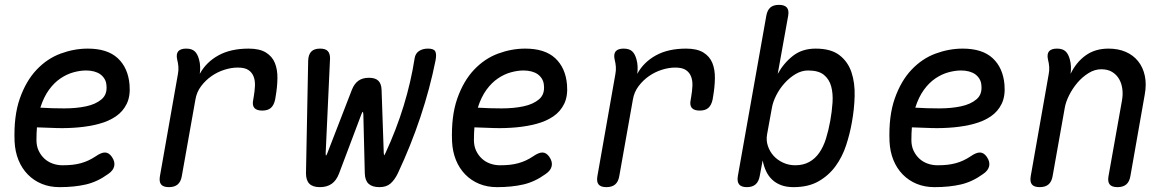

<svg xmlns="http://www.w3.org/2000/svg" viewBox="-20 -760 4840 790"><path d="M440 -115Q454 -95 450 -76.5Q446 -58 425 -44Q381 -12 333.5 -1Q286 10 225 10Q185 10 152 -3.5Q119 -17 94.5 -42Q70 -67 56 -101.5Q42 -136 40 -178Q36 -282 61.5 -354.5Q87 -427 130.5 -473Q174 -519 229.5 -539.5Q285 -560 341 -560Q422 -560 464.5 -520.5Q507 -481 513 -412Q517 -365 501.5 -333Q486 -301 456.5 -281Q427 -261 387.5 -250.5Q348 -240 304.5 -236Q261 -232 216.5 -233Q172 -234 132 -236Q131 -224 130.5 -211Q130 -198 130 -184Q130 -159 139 -140Q148 -121 162.5 -107.5Q177 -94 196.5 -87Q216 -80 237 -80Q260 -80 278 -82Q296 -84 312.5 -88.5Q329 -93 344 -100Q359 -107 374 -117Q397 -133 412.5 -132.5Q428 -132 440 -115ZM146 -317Q194 -314 244 -314Q294 -314 334 -322.5Q374 -331 398 -351.5Q422 -372 418 -409Q417 -424 410 -435.5Q403 -447 392.5 -454.5Q382 -462 367 -466Q352 -470 334 -470Q310 -470 282.5 -462.5Q255 -455 229 -437.5Q203 -420 181.5 -390.5Q160 -361 146 -317Z M675 10Q652 10 643 -1Q634 -12 638 -35L712 -455Q715 -470 714 -485Q713 -500 709 -515Q704 -538 713.5 -549Q723 -560 746 -560Q769 -560 781 -549Q793 -538 799 -515Q803 -501 803.5 -485.5Q804 -470 802 -456Q828 -504 878.5 -532Q929 -560 1003 -560Q1048 -560 1074 -544Q1100 -528 1111 -501Q1122 -474 1121.5 -438Q1121 -402 1114 -362L1112 -350Q1107 -327 1094.5 -316Q1082 -305 1059 -305Q1036 -305 1026.5 -316Q1017 -327 1022 -350L1024 -362Q1028 -385 1029 -406.5Q1030 -428 1023.5 -445Q1017 -462 1002 -472Q987 -482 958 -482Q932 -482 903.5 -473Q875 -464 850.5 -447Q826 -430 807.5 -405.5Q789 -381 784 -350L728 -35Q724 -12 711 -1Q698 10 675 10Z M1296 10Q1267 10 1253 -4Q1239 -18 1239 -47L1248 -511Q1249 -536 1261 -548Q1273 -560 1297 -560Q1319 -560 1328.5 -550Q1338 -540 1338 -520L1320 -130Q1320 -120 1321.5 -120Q1323 -120 1327 -130L1428 -391Q1438 -416 1455 -428Q1472 -440 1498 -440Q1524 -440 1536.5 -428Q1549 -416 1550 -391L1559 -130Q1560 -120 1560.5 -120Q1561 -120 1566 -130Q1611 -227 1641 -325Q1671 -423 1686 -520Q1689 -540 1704 -550Q1719 -560 1741 -560Q1765 -560 1771 -548.5Q1777 -537 1772 -511Q1749 -396 1710 -279Q1671 -162 1617 -47Q1604 -20 1587 -5Q1570 10 1541 10Q1512 10 1497 -3.5Q1482 -17 1481 -46L1475 -290Q1474 -300 1472.5 -300Q1471 -300 1467 -290L1375 -46Q1364 -17 1344.5 -3.5Q1325 10 1296 10Z M2240 -115Q2254 -95 2250 -76.5Q2246 -58 2225 -44Q2181 -12 2133.5 -1Q2086 10 2025 10Q1985 10 1952 -3.5Q1919 -17 1894.5 -42Q1870 -67 1856 -101.5Q1842 -136 1840 -178Q1836 -282 1861.5 -354.5Q1887 -427 1930.5 -473Q1974 -519 2029.5 -539.5Q2085 -560 2141 -560Q2222 -560 2264.5 -520.5Q2307 -481 2313 -412Q2317 -365 2301.5 -333Q2286 -301 2256.5 -281Q2227 -261 2187.5 -250.5Q2148 -240 2104.5 -236Q2061 -232 2016.5 -233Q1972 -234 1932 -236Q1931 -224 1930.5 -211Q1930 -198 1930 -184Q1930 -159 1939 -140Q1948 -121 1962.5 -107.5Q1977 -94 1996.5 -87Q2016 -80 2037 -80Q2060 -80 2078 -82Q2096 -84 2112.5 -88.5Q2129 -93 2144 -100Q2159 -107 2174 -117Q2197 -133 2212.5 -132.5Q2228 -132 2240 -115ZM1946 -317Q1994 -314 2044 -314Q2094 -314 2134 -322.5Q2174 -331 2198 -351.5Q2222 -372 2218 -409Q2217 -424 2210 -435.5Q2203 -447 2192.5 -454.5Q2182 -462 2167 -466Q2152 -470 2134 -470Q2110 -470 2082.5 -462.5Q2055 -455 2029 -437.5Q2003 -420 1981.5 -390.5Q1960 -361 1946 -317Z M2475 10Q2452 10 2443 -1Q2434 -12 2438 -35L2512 -455Q2515 -470 2514 -485Q2513 -500 2509 -515Q2504 -538 2513.5 -549Q2523 -560 2546 -560Q2569 -560 2581 -549Q2593 -538 2599 -515Q2603 -501 2603.5 -485.5Q2604 -470 2602 -456Q2628 -504 2678.5 -532Q2729 -560 2803 -560Q2848 -560 2874 -544Q2900 -528 2911 -501Q2922 -474 2921.5 -438Q2921 -402 2914 -362L2912 -350Q2907 -327 2894.5 -316Q2882 -305 2859 -305Q2836 -305 2826.5 -316Q2817 -327 2822 -350L2824 -362Q2828 -385 2829 -406.5Q2830 -428 2823.5 -445Q2817 -462 2802 -472Q2787 -482 2758 -482Q2732 -482 2703.5 -473Q2675 -464 2650.5 -447Q2626 -430 2607.5 -405.5Q2589 -381 2584 -350L2528 -35Q2524 -12 2511 -1Q2498 10 2475 10Z M3053 10Q3030 10 3021 -1.5Q3012 -13 3016 -36L3133 -695Q3137 -718 3149.5 -729Q3162 -740 3185 -740Q3208 -740 3217.5 -729Q3227 -718 3223 -695L3180 -456Q3205 -501 3243 -530.5Q3281 -560 3336 -560Q3399 -560 3434 -533Q3469 -506 3483.5 -462.5Q3498 -419 3496.5 -364.5Q3495 -310 3485 -256Q3477 -210 3461.5 -162.5Q3446 -115 3418 -76.5Q3390 -38 3348 -14Q3306 10 3245 10Q3216 10 3194.5 2Q3173 -6 3157.5 -20.5Q3142 -35 3132.5 -55Q3123 -75 3118 -100L3106 -36Q3102 -13 3089 -1.5Q3076 10 3053 10ZM3252 -80Q3285 -80 3309.5 -93.5Q3334 -107 3351 -131.5Q3368 -156 3378.5 -189.5Q3389 -223 3396 -262Q3403 -300 3405.5 -337.5Q3408 -375 3400 -404.5Q3392 -434 3370 -452Q3348 -470 3305 -470Q3278 -470 3253 -455Q3228 -440 3207.5 -417Q3187 -394 3173.5 -367Q3160 -340 3156 -316L3136 -206Q3132 -182 3139.5 -159.5Q3147 -137 3162.5 -119.5Q3178 -102 3201.5 -91Q3225 -80 3252 -80Z M4040 -115Q4054 -95 4050 -76.5Q4046 -58 4025 -44Q3981 -12 3933.5 -1Q3886 10 3825 10Q3785 10 3752 -3.5Q3719 -17 3694.5 -42Q3670 -67 3656 -101.5Q3642 -136 3640 -178Q3636 -282 3661.5 -354.5Q3687 -427 3730.5 -473Q3774 -519 3829.5 -539.5Q3885 -560 3941 -560Q4022 -560 4064.5 -520.5Q4107 -481 4113 -412Q4117 -365 4101.5 -333Q4086 -301 4056.5 -281Q4027 -261 3987.5 -250.5Q3948 -240 3904.5 -236Q3861 -232 3816.5 -233Q3772 -234 3732 -236Q3731 -224 3730.5 -211Q3730 -198 3730 -184Q3730 -159 3739 -140Q3748 -121 3762.5 -107.5Q3777 -94 3796.5 -87Q3816 -80 3837 -80Q3860 -80 3878 -82Q3896 -84 3912.5 -88.5Q3929 -93 3944 -100Q3959 -107 3974 -117Q3997 -133 4012.5 -132.5Q4028 -132 4040 -115ZM3746 -317Q3794 -314 3844 -314Q3894 -314 3934 -322.5Q3974 -331 3998 -351.5Q4022 -372 4018 -409Q4017 -424 4010 -435.5Q4003 -447 3992.5 -454.5Q3982 -462 3967 -466Q3952 -470 3934 -470Q3910 -470 3882.5 -462.5Q3855 -455 3829 -437.5Q3803 -420 3781.5 -390.5Q3760 -361 3746 -317Z M4329 -560Q4352 -560 4364 -549Q4376 -538 4382 -515Q4386 -501 4386.5 -485.5Q4387 -470 4385 -456Q4408 -504 4447 -532Q4486 -560 4541 -560Q4581 -560 4612 -546.5Q4643 -533 4663 -508Q4683 -483 4690.5 -448Q4698 -413 4690 -370L4631 -35Q4627 -12 4614 -1Q4601 10 4578 10Q4555 10 4546 -1Q4537 -12 4541 -35L4596 -344Q4601 -370 4598 -393.5Q4595 -417 4584.5 -435Q4574 -453 4556 -464Q4538 -475 4511 -475Q4484 -475 4458.5 -459Q4433 -443 4413 -419.5Q4393 -396 4379 -368Q4365 -340 4361 -316L4311 -35Q4307 -12 4294 -1Q4281 10 4258 10Q4235 10 4226 -1Q4217 -12 4221 -35L4295 -455Q4298 -470 4297 -485Q4296 -500 4292 -515Q4287 -538 4296.5 -549Q4306 -560 4329 -560Z"/></svg>

Font: Maple Mono Normal NL
Style: Italic
Weight: 400
Italic angle: -10°
Monospace: yes
Designer: subframe7536
Version: Version 7.000